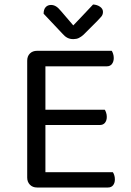

<svg xmlns="http://www.w3.org/2000/svg" viewBox="-20 -834 582 854"><path d="M101 -366H182V-8Q178 -7 167 -3.5Q156 0 145 0Q125 0 113 -12.5Q101 -25 101 -44ZM182 -248 101 -249V-564Q101 -584 113 -596Q125 -608 145 -608Q156 -608 167 -605Q178 -602 182 -600ZM145 -278V-346H446Q449 -342 452 -333Q455 -324 455 -314Q455 -298 447 -288Q439 -278 424 -278ZM145 0V-68H482Q485 -64 488 -55.5Q491 -47 491 -36Q491 -20 483 -10Q475 0 460 0ZM145 -539V-608H477Q480 -604 483 -595Q486 -586 486 -576Q486 -560 478 -549.5Q470 -539 455 -539ZM306 -721Q323 -739 346 -763Q369 -787 394 -814Q412 -813 425 -804Q438 -795 438 -781Q438 -769 430.5 -760Q423 -751 412 -740L352 -680Q341 -670 330.5 -665Q320 -660 306 -660Q291 -660 279.5 -666Q268 -672 257 -685L174 -773Q174 -792 183 -802Q192 -812 207 -812Q218 -812 228.5 -806Q239 -800 252 -784Z"/></svg>

Font: Baloo Tammudu 2
Style: Regular
Weight: 400
Designer: Maithili Shingre, Omkar Shende and Ek Type
Foundry: Ek Type
Version: Version 1.700